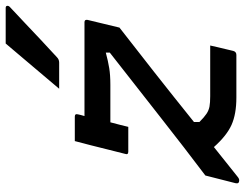

<svg xmlns="http://www.w3.org/2000/svg" viewBox="-113 -738 861 675"><g transform="rotate(-90 317.5 -400.5)"><path d="M159 -568H245Q256 -568 253 -557Q251 -547 247 -534H577Q587 -534 585 -523L558 -411Q487 -356 402.5 -289.5Q318 -223 226 -149V-130Q243 -113 255 -105Q267 -97 280.5 -94.5Q294 -92 317 -92H495Q494 -86 489.5 -67.5Q485 -49 481 -32Q477 -15 476 -11Q473 0 462 0H312Q254 0 216 -17Q178 -34 138 -79Q112 -58 86 -37.5Q60 -17 34 4Q27 10 21 10Q8 10 11 -3L38 -109Q136 -183 243.5 -267.5Q351 -352 470 -445V-459Q440 -451 415.5 -447Q391 -443 357 -443H225Q220 -425 216 -408.5Q212 -392 209 -380H122Q110 -380 114 -391Q120 -414 128 -446.5Q136 -479 144.5 -512.5Q153 -546 159 -568ZM502 -811H627Q634 -811 634.5 -805.5Q635 -800 629 -795Q598 -766 571 -740.5Q544 -715 516.5 -689Q489 -663 454 -631Q446 -623 435 -623H343Q382 -669 422 -716.5Q462 -764 502 -811Z"/></g></svg>

Font: Recursive Mn Lnr St Med
Style: Italic
Weight: 500
Italic angle: -15°
Monospace: yes
Version: Version 1.079;hotconv 1.0.112;makeotfexe 2.5.65598; ttfautoh